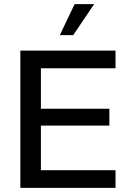

<svg xmlns="http://www.w3.org/2000/svg" viewBox="-20 -914 635 934"><path d="M79 0V-668H542V-582H179V-385H512V-303H179V-86H542V0ZM271 -743 343 -894H438L336 -743Z"/></svg>

Font: Gantari Medium
Style: Regular
Weight: 500
Designer: Anugrah Pasau
Foundry: Lafontype
Version: Version 1.000; ttfautohint (v1.8.4.7-5d5b)